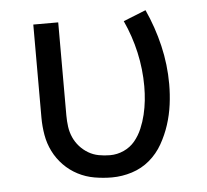

<svg xmlns="http://www.w3.org/2000/svg" viewBox="-44 -582 688 637"><g transform="rotate(-5 300.0 -263.5)"><path d="M304 8Q275 8 246 3Q217 -2 191 -15.5Q165 -29 144.5 -50Q124 -71 111 -97Q98 -123 93 -152Q88 -181 88 -210V-520H171V-210Q171 -191 173.5 -172.5Q176 -154 183.5 -137Q191 -120 203.5 -106Q216 -92 232 -82.5Q248 -73 266.5 -69.5Q285 -66 304 -66Q328 -66 350 -76Q372 -86 387 -104Q402 -122 411.5 -144.5Q421 -167 426.5 -190Q432 -213 434.5 -236.5Q437 -260 437 -284Q437 -341 424.5 -397Q412 -453 388 -505L463 -535Q490 -476 505 -412.5Q520 -349 520 -284Q520 -250 515.5 -216Q511 -182 500.5 -149.5Q490 -117 473 -87Q456 -57 430 -35Q404 -13 371 -2.5Q338 8 304 8Z"/></g></svg>

Font: Iosevka Extended
Style: Regular
Weight: 400
Width: 7
Monospace: yes
Designer: Belleve Invis
Foundry: Belleve Invis
Version: Version 32.5.0; ttfautohint (v1.8.4)